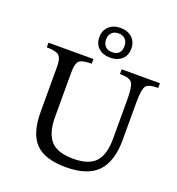

<svg xmlns="http://www.w3.org/2000/svg" viewBox="-157 -1016 1068 1156"><g transform="rotate(20 377.0 -438.5)"><path d="M754 -657V-627Q691 -627 675.5 -604.5Q660 -582 660 -502V-261Q660 -122 596.5 -55Q533 12 393 12Q259 12 198.5 -49.5Q138 -111 138 -250V-539Q138 -592 118.5 -609.5Q99 -627 40 -627V-657H328V-627Q266 -627 248 -609.5Q230 -592 230 -534V-251Q230 -149 272.5 -100Q315 -51 418 -51Q516 -51 559.5 -97Q603 -143 603 -247V-499Q603 -580 587 -603.5Q571 -627 509 -627V-657ZM521 -794Q521 -749 492.5 -724Q464 -699 418 -699Q373 -699 344.5 -724Q316 -749 316 -794Q316 -837 344.5 -863Q373 -889 418 -889Q464 -889 492.5 -863Q521 -837 521 -794ZM477 -794Q477 -821 461.5 -837.5Q446 -854 418 -854Q390 -854 374.5 -837.5Q359 -821 359 -794Q359 -767 374.5 -750.5Q390 -734 418 -734Q477 -734 477 -794Z"/></g></svg>

Font: myMathFont
Style: Regular
Weight: 400
Designer: Ross Mills, John Hudson & Paul Hanslow, Tiro Typeworks Ltd; with prior portions MicroPress Inc., and Coen Hoffman. Math 
Foundry: Tiro Typeworks Ltd
Version: Version 2.13 b171